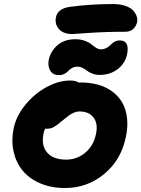

<svg xmlns="http://www.w3.org/2000/svg" viewBox="-20 -922 702 954"><path d="M338.9 -752.9Q294.4 -752.9 272.9 -777.6Q251.5 -802.2 257.8 -835Q265.6 -879.9 329.1 -888.2Q429.2 -901.9 541 -901.9Q576.7 -901.9 603 -892.8Q629.4 -883.8 641.8 -869.6Q654.3 -855.5 659.2 -840.6Q664.1 -825.7 661.1 -812Q655.8 -789.6 640.6 -776.9Q625.5 -764.2 603 -764.2Q504.9 -764.2 423.3 -758.5Q341.8 -752.9 338.9 -752.9ZM475.1 -549.8Q455.6 -549.8 439 -556.2Q422.4 -562.5 412.6 -570.3Q402.8 -578.1 390.4 -584.5Q377.9 -590.8 365.2 -590.8Q350.1 -590.8 338.1 -584.2Q326.2 -577.6 319.6 -569.8Q313 -562 300.8 -555.4Q288.6 -548.8 272.9 -548.8Q243.2 -548.8 229.7 -570.8Q216.3 -592.8 222.2 -625Q231.4 -667.5 265.4 -697.3Q299.3 -727.1 355 -727.1Q380.4 -727.1 401.6 -719.2Q422.9 -711.4 433.8 -701.9Q444.8 -692.4 457.5 -684.6Q470.2 -676.8 481 -676.8Q493.7 -676.8 504.4 -681.4Q515.1 -686 522.2 -692.6Q529.3 -699.2 536.4 -705.6Q543.5 -711.9 553 -716.6Q562.5 -721.2 574.2 -721.2Q624.5 -721.2 611.8 -653.8Q602.5 -607.4 564.9 -578.6Q527.3 -549.8 475.1 -549.8ZM303.2 12.2Q234.9 12.2 180.7 -10.7Q126.5 -33.7 93.5 -73.2Q60.5 -112.8 48.1 -166.3Q35.6 -219.7 46.9 -279.8Q59.6 -345.2 106.7 -402.1Q153.8 -459 213.6 -490.5Q273.4 -522 328.1 -522Q355 -522 373 -511.2Q375 -512.2 378.9 -512.2Q465.8 -512.2 523.2 -477.1Q580.6 -441.9 601.1 -381.6Q621.6 -321.3 606 -244.1Q583 -128.4 498.5 -58.1Q414.1 12.2 303.2 12.2ZM195.8 -255.9Q184.6 -197.8 214.8 -163.3Q245.1 -128.9 308.1 -128.9Q363.3 -128.9 404.5 -164.1Q445.8 -199.2 457 -256.8Q467.8 -307.1 445.1 -337.6Q422.4 -368.2 375 -368.2Q360.4 -368.2 345.7 -361.6Q331.1 -355 323 -348.9Q314.9 -342.8 292 -324.2Q262.7 -299.3 247.6 -290.8Q232.4 -282.2 210.9 -282.2Q207 -282.2 205.1 -283.2Q197.3 -269 195.8 -255.9Z"/></svg>

Font: Shantell Sans Normal
Style: Bold Italic
Weight: 700
Italic angle: -11.31°
Designer: Stephen Nixon, Anya Danilova, Shantell Martin
Foundry: Arrow Type
Version: Version 1.006;[559af2be0]